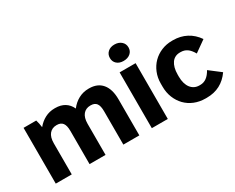

<svg xmlns="http://www.w3.org/2000/svg" viewBox="-100 -1138 1899 1550"><g transform="rotate(-30 849.5 -363.0)"><path d="M63.4 0H212.4V-289.4Q212.4 -318.2 218.6 -339.8Q224.8 -361.4 236.8 -376Q248.8 -390.6 265.7 -398.3Q282.6 -406 303.4 -406H306.2Q324.8 -406 338.3 -400.4Q351.8 -394.8 360.7 -383.2Q369.6 -371.6 374 -353.4Q378.4 -335.2 378.4 -309.4V0H527.4V-290Q527.4 -318.8 533.8 -340.4Q540.2 -362 552.2 -376.6Q564.2 -391.2 581.3 -398.9Q598.4 -406.6 619.2 -406.6H622Q640.8 -406.6 654.1 -401.3Q667.4 -396 676.2 -384.4Q685 -372.8 689.2 -354.3Q693.4 -335.8 693.4 -310V0H842.4V-336.4Q842.4 -430.4 800.4 -481Q758.4 -531.6 679.6 -531.6H675.6Q624 -531.6 580.8 -508.2Q537.6 -484.8 506.8 -444Q487.6 -486.4 451.6 -508.7Q415.6 -531 363.2 -531H359.2Q309.8 -531 268.3 -509.3Q226.8 -487.6 196 -449.6Q194 -466.2 190 -486.4Q186 -506.6 181.4 -520H63.4Z M958.8 0H1107.8V-520H958.8ZM1033.6 -583.6Q1073.2 -583.6 1097.6 -604.5Q1122 -625.4 1122 -659Q1122 -693.2 1097.3 -714.6Q1072.6 -736 1033.6 -736Q995.8 -736 972.2 -714.6Q948.6 -693.2 948.6 -659Q948.6 -625.4 971.9 -604.5Q995.2 -583.6 1033.6 -583.6Z M1456.6 9.6H1465.8Q1536 9.6 1590 -18.9Q1644 -47.4 1683.2 -103.4L1579.2 -183.2Q1557.6 -144.4 1531.4 -125.5Q1505.2 -106.6 1473 -106.6H1464.2Q1439.4 -106.6 1419.5 -116.6Q1399.6 -126.6 1385.4 -145Q1371.2 -163.4 1363.4 -190.3Q1355.6 -217.2 1355.6 -250.6V-269.4Q1355.6 -305 1362.9 -332Q1370.2 -359 1383.4 -377.7Q1396.6 -396.4 1416.1 -406.1Q1435.6 -415.8 1460 -415.8H1466.4Q1500.6 -415.8 1526.2 -398.2Q1551.8 -380.6 1574.8 -340.4L1679.8 -414.8Q1641.2 -471.2 1585.4 -500.4Q1529.6 -529.6 1461.4 -529.6H1452.8Q1399.2 -529.6 1353.2 -510.5Q1307.2 -491.4 1273.5 -457.6Q1239.8 -423.8 1220.6 -377Q1201.4 -330.2 1201.4 -275.4V-247Q1201.4 -191.6 1220.3 -144.5Q1239.2 -97.4 1272.7 -63Q1306.2 -28.6 1353 -9.5Q1399.8 9.6 1456.6 9.6Z"/></g></svg>

Font: Fixel Variable
Style: Regular
Weight: 100
Width: 3
Designer: AlfaBravo + MacPaw
Foundry: Kyrylo Tkachov, Marchela Mozhyna, Serhii Makarenko, Maria Weinstein, Zakhar Kryvoshyya
Version: Version 1.211